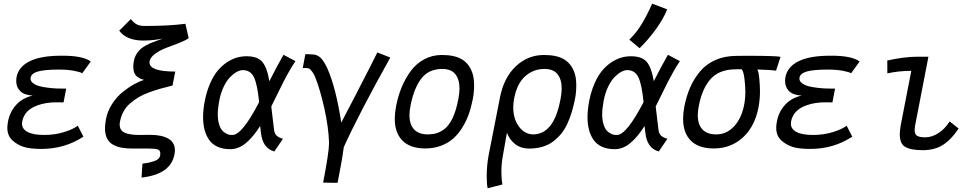

<svg xmlns="http://www.w3.org/2000/svg" viewBox="-20 -800 5216 1034"><path d="M429.2 -64Q328.6 2 203.1 2Q140.6 2 106.7 -9.3Q72.8 -20.5 46.9 -43.9Q19.5 -69.3 19.5 -112.3Q19.5 -125.5 23.4 -147Q33.2 -197.8 66.9 -235.1Q100.6 -272.5 156.2 -285.2Q109.9 -288.1 88.6 -309.6Q67.4 -331.1 67.4 -363.3Q67.4 -375.5 69.3 -385.3Q80.1 -440.4 139.9 -470.2Q199.7 -500 310.5 -500H317.4Q427.2 -500 468.8 -468.8L422.9 -405.3Q413.1 -412.1 378.9 -418.7Q344.7 -425.3 296.9 -425.3Q221.7 -425.3 185.5 -415.3Q149.4 -405.3 145 -382.3Q144.5 -380.4 144.5 -376.5Q144.5 -362.3 158.7 -351.8Q172.9 -341.3 192.4 -335.9Q211.9 -330.6 239.5 -327.4Q267.1 -324.2 285.9 -323.5Q304.7 -322.8 325.2 -322.8H327.6H336.4L322.3 -248.5Q315.9 -248.5 303.2 -248.8Q290.5 -249 284.2 -249Q228 -249 184.1 -233.4Q111.8 -208.5 99.6 -146Q98.6 -141.6 98.6 -133.8Q98.6 -105 128.9 -89.1Q159.2 -73.2 218.3 -73.2Q274.9 -73.2 324.2 -88.4Q373.5 -103.5 398.9 -123Z M684.6 -697.3Q698.2 -679.2 714.8 -669.7Q731.4 -660.2 758.8 -660.2Q890.6 -660.2 978.5 -671.9L996.1 -594.7Q981.9 -583.5 946 -569.1Q910.2 -554.7 877.9 -543.2Q845.7 -531.7 817.9 -512.2Q790 -492.7 785.6 -470.7Q785.2 -468.3 785.2 -463.4Q785.2 -414.6 923.8 -414.6L909.2 -339.4Q870.6 -330.1 842.5 -322Q814.5 -314 781.7 -302Q749 -290 725.6 -275.9Q702.1 -261.7 680.7 -243.2Q659.2 -224.6 645.8 -200.4Q632.3 -176.3 626.5 -147Q624.5 -138.7 624.5 -129.4Q624.5 -98.1 650.9 -85.7Q677.2 -73.2 730 -73.2Q730.5 -73.2 759.8 -73.5Q789.1 -73.7 790 -73.7Q851.1 -73.7 886.5 -53.5Q921.9 -33.2 921.9 9.3Q921.9 18.6 919.4 32.2Q898.9 139.2 742.2 156.2L747.1 81.5Q768.1 78.6 779.8 76.2Q791.5 73.7 807.4 68.8Q823.2 64 831.8 56.2Q840.3 48.3 842.3 37.6Q843.3 33.7 843.3 26.9Q843.3 9.3 829.1 4.6Q814.9 0 781.7 0H772H692.4Q658.7 0 633.5 -4.9Q608.4 -9.8 587.6 -21.5Q566.9 -33.2 556.2 -55.2Q545.4 -77.1 545.4 -109.4Q545.4 -129.4 550.8 -158.7Q559.1 -202.1 584 -240.5Q608.9 -278.8 640.4 -304.2Q671.9 -329.6 701.2 -345.9Q730.5 -362.3 755.9 -369.6Q744.6 -373 738.8 -375.2Q732.9 -377.4 721.2 -385.3Q709.5 -393.1 703.6 -407.2Q697.8 -421.4 697.8 -441.4Q697.8 -456.5 701.2 -472.2Q705.1 -492.7 715.1 -509Q725.1 -525.4 738 -536.6Q751 -547.9 768.8 -557.1Q786.6 -566.4 804.2 -573Q821.8 -579.6 842.3 -586.9Q852.1 -589.8 856.9 -591.8Q853.5 -591.3 835.7 -588.6Q817.9 -585.9 810.3 -585Q802.7 -584 786.4 -582.8Q770 -581.5 753.4 -581.5Q661.6 -581.5 622.1 -634.8Z M1160.6 -257.3Q1152.8 -215.3 1152.8 -183.6Q1152.8 -153.3 1159.9 -130.9Q1167 -108.4 1176.3 -97.9Q1185.5 -87.4 1197.5 -81.3Q1209.5 -75.2 1215.3 -74.2Q1221.2 -73.2 1226.1 -73.2H1232.4Q1283.7 -73.2 1375.5 -250Q1366.2 -345.2 1347.7 -383.8Q1329.1 -422.4 1287.6 -422.4Q1272.5 -422.4 1254.6 -412.6Q1236.8 -402.8 1218.5 -384Q1200.2 -365.2 1184.3 -332Q1168.5 -298.8 1160.6 -257.3ZM1440.9 -226.6Q1454.1 -113.3 1456.1 -99.1Q1459 -79.1 1470.7 -68.8Q1482.4 -58.6 1503.9 -52.7L1457.5 15.6Q1393.6 -1 1384.8 -87.9Q1384.3 -93.3 1383.1 -104.2Q1381.8 -115.2 1380.9 -121.1Q1343.3 -62 1304 -29.3Q1264.6 3.4 1219.7 3.4Q1180.2 3.4 1151.4 -9.8Q1122.6 -22.9 1106 -47.1Q1089.4 -71.3 1081.5 -101.6Q1073.7 -131.8 1073.7 -168.9Q1073.7 -209.5 1083 -257.3Q1093.3 -309.1 1111.6 -350.8Q1129.9 -392.6 1152.3 -419.4Q1174.8 -446.3 1201.7 -464.1Q1228.5 -481.9 1254.6 -489.5Q1280.8 -497.1 1307.6 -497.1Q1366.2 -497.1 1392.1 -467.3Q1418 -437.5 1430.7 -362.8Q1473.1 -446.8 1506.8 -504.9L1571.3 -470.7Q1556.2 -449.2 1537.6 -416.5Q1519 -383.8 1506.1 -358.2Q1493.2 -332.5 1471.7 -288.8Q1450.2 -245.1 1440.9 -226.6Z M1720.2 183.6Q1752 18.6 1752 -29.3Q1752 -29.3 1752 -33.2Q1749 -117.7 1726.3 -218.3Q1703.6 -318.8 1678.2 -382.8Q1670.4 -401.9 1661.4 -413.8Q1652.3 -425.8 1646.5 -429.7Q1640.1 -434.1 1617.7 -434.1Q1616.2 -434.1 1613.8 -433.8Q1611.3 -433.6 1610.4 -433.6L1624.5 -508.3Q1656.2 -508.3 1672.9 -505.9Q1694.3 -502.4 1710.7 -484.4Q1727.1 -466.3 1743.2 -431.2Q1789.1 -327.1 1817.9 -140.1Q1843.3 -187 1891.8 -281.5Q1940.4 -376 1976.6 -446.8L2012.2 -517.6L2082 -490.2Q1913.6 -189 1831.5 -7.8Q1824.7 47.9 1806.2 141.6Q1804.7 148.9 1802 163.3Q1799.3 177.7 1797.9 184.6Z M2269 -0.5Q2188.5 -1 2147.2 -43Q2106 -85 2106 -160.6Q2106 -189.9 2112.8 -226.6Q2123.5 -282.7 2143.3 -330.6Q2163.1 -378.4 2192.6 -418.2Q2222.2 -458 2265.1 -481Q2308.1 -503.9 2359.4 -503.9Q2429.7 -503.9 2468.8 -479.7Q2507.8 -455.6 2524.4 -405.8Q2533.2 -379.4 2533.2 -339.4Q2533.2 -300.8 2525.9 -265.1Q2517.6 -221.7 2504.2 -184.1Q2490.7 -146.5 2469.2 -112.1Q2447.8 -77.6 2420.4 -53.5Q2393.1 -29.3 2354.5 -14.9Q2315.9 -0.5 2270 -0.5ZM2373.5 -105Q2424.3 -145.5 2446.8 -258.8Q2447.3 -260.3 2447.8 -263.2Q2448.2 -266.1 2448.7 -267.6Q2454.6 -301.3 2454.6 -323.2Q2454.6 -372.6 2432.1 -400.6Q2409.7 -428.7 2361.3 -428.7Q2289.1 -428.7 2249 -377Q2209 -325.2 2190.4 -229Q2185.1 -201.2 2185.1 -179.7Q2185.1 -129.9 2210.2 -103Q2235.4 -76.2 2284.7 -76.2Q2312.5 -76.7 2332.3 -83Q2352.1 -89.4 2373.5 -105Z M2672.4 -274.4Q2692.9 -380.9 2757.3 -442.4Q2821.8 -503.9 2909.7 -503.9Q2980 -503.9 3019 -479.7Q3058.1 -455.6 3074.7 -405.8Q3083.5 -379.4 3083.5 -339.4Q3083.5 -300.8 3076.2 -265.1Q3068.8 -228.5 3059.3 -197Q3049.8 -165.5 3035.9 -134.8Q3022 -104 3002.7 -80.3Q2983.4 -56.6 2959 -38.1Q2934.6 -19.5 2902.1 -9.8Q2869.6 0 2831.5 0H2830.6Q2784.2 0 2753.7 -24.4Q2723.1 -48.8 2710 -85.4L2688.5 36.6Q2680.2 81.1 2680.2 125.5Q2680.2 167.5 2686 193.4L2606.4 213.9Q2601.1 193.4 2601.1 150.4Q2601.1 90.8 2611.8 34.2ZM2997.1 -258.8Q2997.1 -260.3 2998 -263.2Q2999 -266.1 2999 -267.6Q3004.9 -301.3 3004.9 -323.2Q3004.9 -372.6 2982.4 -400.6Q2960 -428.7 2911.6 -428.7Q2853.5 -428.7 2809.1 -390.1Q2764.6 -351.6 2748.5 -268.1Q2744.1 -243.7 2744.1 -221.7Q2744.1 -158.7 2775.4 -117.4Q2806.6 -76.2 2852.1 -76.2Q2961.9 -77.6 2997.1 -258.8Z M3369.1 -586.4Q3408.7 -625.5 3435.8 -670.2Q3462.9 -714.8 3492.2 -780.3L3573.2 -749.5Q3551.8 -696.8 3511.7 -641.8Q3471.7 -586.9 3424.8 -540.5ZM3231 -257.3Q3223.1 -215.3 3223.1 -183.6Q3223.1 -153.3 3230.2 -130.9Q3237.3 -108.4 3246.6 -97.9Q3255.9 -87.4 3267.8 -81.3Q3279.8 -75.2 3285.6 -74.2Q3291.5 -73.2 3296.4 -73.2H3302.7Q3354 -73.2 3445.8 -250Q3436.5 -345.2 3418 -383.8Q3399.4 -422.4 3357.9 -422.4Q3342.8 -422.4 3325 -412.6Q3307.1 -402.8 3288.8 -384Q3270.5 -365.2 3254.6 -332Q3238.8 -298.8 3231 -257.3ZM3511.2 -226.6Q3524.4 -113.3 3526.4 -99.1Q3529.3 -79.1 3541 -68.8Q3552.7 -58.6 3574.2 -52.7L3527.8 15.6Q3463.9 -1 3455.1 -87.9Q3454.6 -93.3 3453.4 -104.2Q3452.1 -115.2 3451.2 -121.1Q3413.6 -62 3374.3 -29.3Q3335 3.4 3290 3.4Q3250.5 3.4 3221.7 -9.8Q3192.9 -22.9 3176.3 -47.1Q3159.7 -71.3 3151.9 -101.6Q3144 -131.8 3144 -168.9Q3144 -209.5 3153.3 -257.3Q3163.6 -309.1 3181.9 -350.8Q3200.2 -392.6 3222.7 -419.4Q3245.1 -446.3 3272 -464.1Q3298.8 -481.9 3325 -489.5Q3351.1 -497.1 3377.9 -497.1Q3436.5 -497.1 3462.4 -467.3Q3488.3 -437.5 3501 -362.8Q3543.5 -446.8 3577.1 -504.9L3641.6 -470.7Q3626.5 -449.2 3607.9 -416.5Q3589.4 -383.8 3576.4 -358.2Q3563.5 -332.5 3542 -288.8Q3520.5 -245.1 3511.2 -226.6Z M4058.1 -425.8Q4065.4 -416 4069.1 -377.4Q4072.8 -338.9 4072.8 -309.6Q4072.8 -219.7 4043.2 -149.9Q4013.7 -80.1 3956.5 -40.3Q3899.4 -0.5 3822.8 -0.5H3821.8Q3741.2 -1 3700 -43Q3658.7 -85 3658.7 -160.6Q3658.7 -189.9 3665.5 -226.6Q3676.8 -283.2 3697 -329.6Q3717.3 -376 3749.8 -415Q3782.2 -454.1 3831.8 -476.3Q3881.3 -498.5 3943.8 -499Q3944.8 -499 3970 -499.3Q3995.1 -499.5 4016.1 -499.5Q4154.3 -499.5 4183.6 -494.1L4159.2 -419.4Q4130.4 -423.8 4058.1 -425.8ZM3974.6 -426.8H3963.9H3943.8Q3855 -426.8 3808.3 -376Q3761.7 -325.2 3743.2 -229Q3737.8 -201.2 3737.8 -179.7Q3737.8 -129.9 3762.9 -103Q3788.1 -76.2 3837.4 -76.2Q3884.8 -76.2 3920.9 -107.7Q3957 -139.2 3975.6 -190.9Q3994.1 -242.7 3994.1 -305.2Q3994.1 -336.4 3989.3 -375.7Q3984.4 -415 3974.6 -426.8Z M4569.8 -64Q4469.2 2 4343.8 2Q4281.2 2 4247.3 -9.3Q4213.4 -20.5 4187.5 -43.9Q4160.2 -69.3 4160.2 -112.3Q4160.2 -125.5 4164.1 -147Q4173.8 -197.8 4207.5 -235.1Q4241.2 -272.5 4296.9 -285.2Q4250.5 -288.1 4229.2 -309.6Q4208 -331.1 4208 -363.3Q4208 -375.5 4210 -385.3Q4220.7 -440.4 4280.5 -470.2Q4340.3 -500 4451.2 -500H4458Q4567.9 -500 4609.4 -468.8L4563.5 -405.3Q4553.7 -412.1 4519.5 -418.7Q4485.4 -425.3 4437.5 -425.3Q4362.3 -425.3 4326.2 -415.3Q4290 -405.3 4285.6 -382.3Q4285.2 -380.4 4285.2 -376.5Q4285.2 -362.3 4299.3 -351.8Q4313.5 -341.3 4333 -335.9Q4352.5 -330.6 4380.1 -327.4Q4407.7 -324.2 4426.5 -323.5Q4445.3 -322.8 4465.8 -322.8H4468.3H4477.1L4462.9 -248.5Q4456.5 -248.5 4443.8 -248.8Q4431.2 -249 4424.8 -249Q4368.7 -249 4324.7 -233.4Q4252.4 -208.5 4240.2 -146Q4239.3 -141.6 4239.3 -133.8Q4239.3 -105 4269.5 -89.1Q4299.8 -73.2 4358.9 -73.2Q4415.5 -73.2 4464.8 -88.4Q4514.2 -103.5 4539.6 -123Z M4921.4 -494.6H4980Q4980 -494.6 4908.7 -126.5Q4905.8 -110.8 4905.8 -99.6Q4905.8 -76.2 4919.2 -68.4Q4932.6 -60.5 4962.9 -60.5Q4998 -60.5 5033.2 -82.8Q5068.4 -105 5094.2 -146L5142.6 -107.9Q5104 -49.3 5059.1 -20.3Q5014.2 8.8 4950.2 8.8Q4883.8 8.8 4853.5 -9.8Q4825.7 -26.9 4825.7 -77.6Q4825.7 -95.2 4830.6 -124.5L4887.7 -418.5Q4820.3 -418.5 4758.8 -404.8L4758.3 -474.1Q4850.6 -494.6 4921.4 -494.6Z"/></svg>

Font: Fantasque Sans Mono
Style: Italic
Weight: 400
Italic angle: -11°
Monospace: yes
Designer: Jany Belluz
Version: Version 1.8.0 ; ttfautohint (v1.8.2)